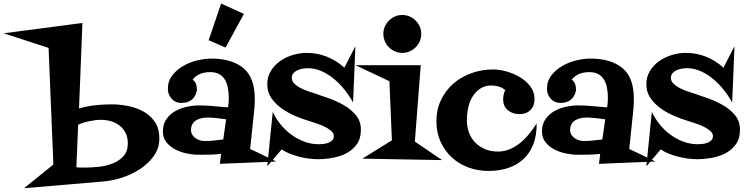

<svg xmlns="http://www.w3.org/2000/svg" viewBox="-160 -876 4078 1053"><path d="M713.9 -117.2Q713.9 -62.5 683.6 -20.5Q653.3 21.5 607.9 51.3Q562.5 81.1 508.8 98.1Q455.1 115.2 409.2 119.1L-28.3 156.2L132.8 26.4L106.4 -613.3L-139.6 -693.4L292 -750L273.4 -281.2Q316.4 -293.9 361.8 -298.8Q407.2 -303.7 452.1 -303.7Q497.1 -303.7 543.5 -294.4Q589.8 -285.2 627.9 -263.7Q666 -242.2 689.9 -206.5Q713.9 -170.9 713.9 -117.2ZM541 -89.8Q541 -122.1 529.3 -146Q517.6 -169.9 497.6 -186Q477.5 -202.1 450.7 -210.4Q423.8 -218.8 393.6 -218.8Q366.2 -218.8 330.1 -211.4Q293.9 -204.1 268.6 -191.4L258.8 41Q271.5 43 283.7 43Q295.9 43 307.6 43Q341.8 43 382.3 38.6Q422.9 34.2 458 20.5Q493.2 6.8 517.1 -19.5Q541 -45.9 541 -89.8Z M1355.5 9.8 1045.9 22.5 1052.7 -32.2Q1021.5 -28.3 990.2 -27.8Q959 -27.3 927.7 -27.3Q899.4 -27.3 865.2 -34.2Q831.1 -41 801.8 -56.2Q772.5 -71.3 752.9 -95.7Q733.4 -120.1 733.4 -155.3Q733.4 -194.3 752 -221.7Q770.5 -249 799.3 -265.6Q828.1 -282.2 863.3 -290Q898.4 -297.9 931.6 -297.9Q972.7 -297.9 1011.7 -293.9Q1050.8 -290 1090.8 -287.1Q1092.8 -299.8 1093.8 -313Q1094.7 -326.2 1094.7 -339.8Q1094.7 -366.2 1090.3 -391.6Q1085.9 -417 1074.7 -437Q1063.5 -457 1043.5 -468.8Q1023.4 -480.5 992.2 -480.5Q962.9 -480.5 939 -471.2Q915 -461.9 896.5 -439.5Q910.2 -428.7 915 -415.5Q919.9 -402.3 919.9 -385.7V-379.9Q905.3 -311.5 834 -311.5Q801.8 -311.5 781.2 -334.5Q760.7 -357.4 760.7 -388.7Q760.7 -431.6 785.2 -462.9Q809.6 -494.1 845.2 -514.6Q880.9 -535.2 922.4 -544.9Q963.9 -554.7 999 -554.7Q1111.3 -554.7 1174.3 -502.9Q1237.3 -451.2 1237.3 -334Q1237.3 -321.3 1236.8 -308.6Q1236.3 -295.9 1235.4 -283.2L1211.9 -58.6Q1249 -42 1284.2 -24.4Q1319.3 -6.8 1355.5 9.8ZM1080.1 -221.7Q1054.7 -224.6 1029.3 -228Q1003.9 -231.4 978.5 -231.4Q961.9 -231.4 945.8 -228Q929.7 -224.6 916.5 -216.8Q903.3 -209 895.5 -195.8Q887.7 -182.6 887.7 -163.1Q887.7 -148.4 894.5 -137.2Q901.4 -126 912.6 -118.2Q923.8 -110.4 937 -106.4Q950.2 -102.5 962.9 -102.5Q988.3 -102.5 1014.2 -105.5Q1040 -108.4 1064.5 -111.3ZM1177.7 -799.8 1077.1 -615.2 984.4 -655.3 1052.7 -856.4Z M1819.3 -165Q1819.3 -116.2 1796.9 -85Q1774.4 -53.7 1740.2 -35.6Q1706.1 -17.6 1664.1 -10.3Q1622.1 -2.9 1583 -2.9Q1560.5 -2.9 1533.7 -6.3Q1506.8 -9.8 1480.5 -16.6Q1454.1 -23.4 1429.2 -33.2Q1404.3 -43 1384.8 -56.6L1305.7 36.1L1335.9 -262.7Q1352.5 -226.6 1378.4 -194.3Q1404.3 -162.1 1437.5 -137.7Q1470.7 -113.3 1508.8 -99.1Q1546.9 -85 1587.9 -85Q1598.6 -85 1612.8 -86.4Q1627 -87.9 1640.1 -92.8Q1653.3 -97.7 1662.1 -106.4Q1670.9 -115.2 1670.9 -129.9Q1670.9 -146.5 1653.3 -160.6Q1635.7 -174.8 1612.3 -185.1Q1588.9 -195.3 1565.4 -202.6Q1542 -210 1530.3 -213.9Q1497.1 -223.6 1457.5 -240.7Q1418 -257.8 1384.3 -281.7Q1350.6 -305.7 1328.1 -338.4Q1305.7 -371.1 1305.7 -414.1Q1305.7 -455.1 1325.7 -487.3Q1345.7 -519.5 1377 -541.5Q1408.2 -563.5 1446.8 -574.7Q1485.4 -585.9 1522.5 -585.9Q1581.1 -585.9 1633.3 -564.9Q1685.5 -543.9 1728.5 -504.9L1789.1 -622.1L1776.4 -313.5Q1758.8 -346.7 1732.4 -380.4Q1706.1 -414.1 1673.8 -441.4Q1641.6 -468.8 1604.5 -485.4Q1567.4 -502 1527.3 -502Q1515.6 -502 1500.5 -499.5Q1485.4 -497.1 1472.2 -491.2Q1459 -485.4 1449.7 -475.1Q1440.4 -464.8 1440.4 -449.2Q1440.4 -430.7 1454.6 -417Q1468.8 -403.3 1488.8 -393.1Q1508.8 -382.8 1529.8 -375.5Q1550.8 -368.2 1564.5 -364.3Q1599.6 -352.5 1643.6 -336.9Q1687.5 -321.3 1726.6 -298.8Q1765.6 -276.4 1792.5 -243.7Q1819.3 -210.9 1819.3 -165Z M2150.4 -690.4Q2150.4 -668.9 2142.1 -649.9Q2133.8 -630.9 2119.6 -616.7Q2105.5 -602.5 2086.4 -594.2Q2067.4 -585.9 2045.9 -585.9Q2024.4 -585.9 2005.9 -594.2Q1987.3 -602.5 1973.1 -616.7Q1959 -630.9 1950.7 -649.9Q1942.4 -668.9 1942.4 -690.4Q1942.4 -711.9 1950.7 -730.5Q1959 -749 1973.1 -763.2Q1987.3 -777.3 2005.9 -785.6Q2024.4 -793.9 2045.9 -793.9Q2067.4 -793.9 2086.4 -785.6Q2105.5 -777.3 2119.6 -763.2Q2133.8 -749 2142.1 -730.5Q2150.4 -711.9 2150.4 -690.4ZM2264.6 2 1827.1 -5.9 1989.3 -106.4 1975.6 -430.7 1789.1 -518.6H2147.5L2115.2 -99.6Z M2783.2 -199.2Q2784.2 -136.7 2766.1 -87.9Q2748 -39.1 2713.4 -5.9Q2678.7 27.3 2629.4 44.4Q2580.1 61.5 2519.5 61.5Q2460 61.5 2407.7 42Q2355.5 22.5 2316.9 -13.7Q2278.3 -49.8 2255.9 -99.6Q2233.4 -149.4 2233.4 -210.9Q2233.4 -275.4 2258.8 -328.1Q2284.2 -380.9 2327.1 -418Q2370.1 -455.1 2426.3 -475.1Q2482.4 -495.1 2543.9 -495.1Q2577.1 -495.1 2616.7 -484.4Q2656.2 -473.6 2690.9 -453.1Q2725.6 -432.6 2748.5 -402.3Q2771.5 -372.1 2771.5 -332Q2771.5 -294.9 2749 -272.5Q2726.6 -250 2689.5 -250Q2652.3 -250 2626 -271Q2599.6 -292 2599.6 -330.1Q2599.6 -342.8 2602.1 -356.9Q2604.5 -371.1 2611.3 -381.8Q2594.7 -395.5 2575.2 -401.4Q2555.7 -407.2 2535.2 -407.2Q2498 -407.2 2472.2 -389.2Q2446.3 -371.1 2430.2 -343.8Q2414.1 -316.4 2407.2 -282.7Q2400.4 -249 2400.4 -218.8Q2400.4 -180.7 2412.1 -148.9Q2423.8 -117.2 2446.3 -94.2Q2468.8 -71.3 2500 -58.1Q2531.2 -44.9 2571.3 -44.9Q2606.4 -44.9 2637.7 -58.6Q2668.9 -72.3 2695.3 -94.2Q2721.7 -116.2 2743.7 -143.6Q2765.6 -170.9 2783.2 -199.2Z M3434.6 9.8 3125 22.5 3131.8 -32.2Q3100.6 -28.3 3069.3 -27.8Q3038.1 -27.3 3006.8 -27.3Q2978.5 -27.3 2944.3 -34.2Q2910.2 -41 2880.9 -56.2Q2851.6 -71.3 2832 -95.7Q2812.5 -120.1 2812.5 -155.3Q2812.5 -194.3 2831.1 -221.7Q2849.6 -249 2878.4 -265.6Q2907.2 -282.2 2942.4 -290Q2977.5 -297.9 3010.7 -297.9Q3051.8 -297.9 3090.8 -293.9Q3129.9 -290 3169.9 -287.1Q3171.9 -299.8 3172.9 -313Q3173.8 -326.2 3173.8 -339.8Q3173.8 -366.2 3169.4 -391.6Q3165 -417 3153.8 -437Q3142.6 -457 3122.6 -468.8Q3102.5 -480.5 3071.3 -480.5Q3042 -480.5 3018.1 -471.2Q2994.1 -461.9 2975.6 -439.5Q2989.3 -428.7 2994.1 -415.5Q2999 -402.3 2999 -385.7V-379.9Q2984.4 -311.5 2913.1 -311.5Q2880.9 -311.5 2860.4 -334.5Q2839.8 -357.4 2839.8 -388.7Q2839.8 -431.6 2864.3 -462.9Q2888.7 -494.1 2924.3 -514.6Q2960 -535.2 3001.5 -544.9Q3043 -554.7 3078.1 -554.7Q3190.4 -554.7 3253.4 -502.9Q3316.4 -451.2 3316.4 -334Q3316.4 -321.3 3315.9 -308.6Q3315.4 -295.9 3314.5 -283.2L3291 -58.6Q3328.1 -42 3363.3 -24.4Q3398.4 -6.8 3434.6 9.8ZM3159.2 -221.7Q3133.8 -224.6 3108.4 -228Q3083 -231.4 3057.6 -231.4Q3041 -231.4 3024.9 -228Q3008.8 -224.6 2995.6 -216.8Q2982.4 -209 2974.6 -195.8Q2966.8 -182.6 2966.8 -163.1Q2966.8 -148.4 2973.6 -137.2Q2980.5 -126 2991.7 -118.2Q3002.9 -110.4 3016.1 -106.4Q3029.3 -102.5 3042 -102.5Q3067.4 -102.5 3093.3 -105.5Q3119.1 -108.4 3143.6 -111.3Z M3898.4 -165Q3898.4 -116.2 3876 -85Q3853.5 -53.7 3819.3 -35.6Q3785.2 -17.6 3743.2 -10.3Q3701.2 -2.9 3662.1 -2.9Q3639.6 -2.9 3612.8 -6.3Q3585.9 -9.8 3559.6 -16.6Q3533.2 -23.4 3508.3 -33.2Q3483.4 -43 3463.9 -56.6L3384.8 36.1L3415 -262.7Q3431.6 -226.6 3457.5 -194.3Q3483.4 -162.1 3516.6 -137.7Q3549.8 -113.3 3587.9 -99.1Q3626 -85 3667 -85Q3677.7 -85 3691.9 -86.4Q3706.1 -87.9 3719.2 -92.8Q3732.4 -97.7 3741.2 -106.4Q3750 -115.2 3750 -129.9Q3750 -146.5 3732.4 -160.6Q3714.8 -174.8 3691.4 -185.1Q3668 -195.3 3644.5 -202.6Q3621.1 -210 3609.4 -213.9Q3576.2 -223.6 3536.6 -240.7Q3497.1 -257.8 3463.4 -281.7Q3429.7 -305.7 3407.2 -338.4Q3384.8 -371.1 3384.8 -414.1Q3384.8 -455.1 3404.8 -487.3Q3424.8 -519.5 3456.1 -541.5Q3487.3 -563.5 3525.9 -574.7Q3564.5 -585.9 3601.6 -585.9Q3660.2 -585.9 3712.4 -564.9Q3764.6 -543.9 3807.6 -504.9L3868.2 -622.1L3855.5 -313.5Q3837.9 -346.7 3811.5 -380.4Q3785.2 -414.1 3752.9 -441.4Q3720.7 -468.8 3683.6 -485.4Q3646.5 -502 3606.4 -502Q3594.7 -502 3579.6 -499.5Q3564.5 -497.1 3551.3 -491.2Q3538.1 -485.4 3528.8 -475.1Q3519.5 -464.8 3519.5 -449.2Q3519.5 -430.7 3533.7 -417Q3547.9 -403.3 3567.9 -393.1Q3587.9 -382.8 3608.9 -375.5Q3629.9 -368.2 3643.6 -364.3Q3678.7 -352.5 3722.7 -336.9Q3766.6 -321.3 3805.7 -298.8Q3844.7 -276.4 3871.6 -243.7Q3898.4 -210.9 3898.4 -165Z"/></svg>

Font: Fontdiner Swanky
Style: Regular
Weight: 400
Designer: Font Diner, Inc
Foundry: Font Diner, Inc
Version: Version 1.001